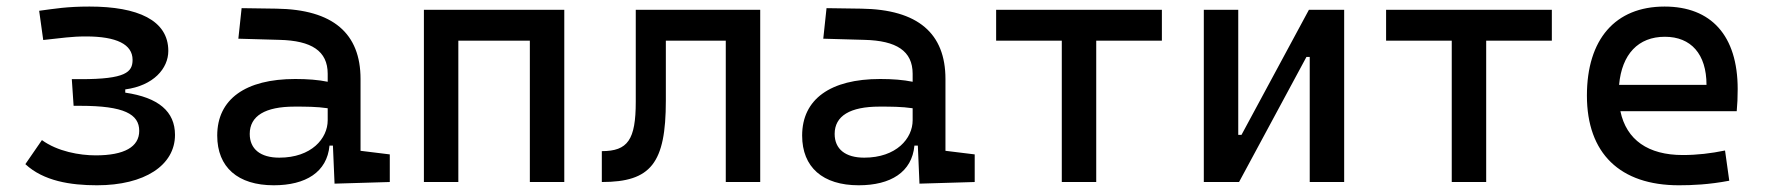

<svg xmlns="http://www.w3.org/2000/svg" viewBox="-20 -547 5313 577"><path d="M271.5 9.8C414.6 9.8 505.9 -50.3 505.9 -141.6C505.9 -211.9 456.5 -253.9 356.4 -268.6V-278.3C441.4 -289.6 485.8 -341.3 485.8 -394C485.8 -486.3 394 -527.3 249 -527.3C180.7 -527.3 146 -521 97.7 -514.6L109.9 -426.8C166 -432.6 193.4 -437.5 238.3 -437.5C330.6 -437.5 378.4 -413.6 378.4 -367.2C378.4 -330.1 357.4 -309.1 223.1 -309.1H195.8L201.2 -229H221.7C352.5 -229 398.4 -204.1 398.4 -153.8C398.4 -105.5 353.5 -80.1 267.6 -80.1C219.2 -80.1 152.8 -91.8 106 -126L56.2 -53.7C110.8 -2.9 191.9 9.8 271.5 9.8Z M985.4 4.9 1151.4 0V-83L1063.5 -93.8V-309.6C1063.5 -446.3 981.4 -518.6 810.5 -521L706.1 -522.5L696.3 -430.7L820.3 -427.2C916 -424.8 964.8 -394 964.8 -325.2V-301.3C936.5 -307.1 904.3 -309.6 867.2 -309.6C717.8 -309.6 632.8 -249 632.8 -139.6C632.8 -44.4 694.8 9.8 802.7 9.8C898.9 9.8 962.9 -29.8 970.2 -109.4H980.5ZM964.8 -221.7V-185.5C964.8 -130.9 916 -73.2 819.3 -73.2C762.7 -73.2 730.5 -99.1 730.5 -144.5C730.5 -198.7 776.9 -226.6 865.2 -226.6C898.9 -226.6 931.6 -226.6 964.8 -221.7Z M1572.3 0H1675.8V-517.6H1253.9V0H1357.4V-424.8H1572.3Z M1788.6 0C1936 0 1981 -56.2 1981 -244.6V-424.8H2161.1V0H2264.6V-517.6H1890.6V-241.2C1890.6 -127 1866.7 -92.8 1788.6 -92.8Z M2743.2 4.9 2909.2 0V-83L2821.3 -93.8V-309.6C2821.3 -446.3 2739.3 -518.6 2568.4 -521L2463.9 -522.5L2454.1 -430.7L2578.1 -427.2C2673.8 -424.8 2722.7 -394 2722.7 -325.2V-301.3C2694.3 -307.1 2662.1 -309.6 2625 -309.6C2475.6 -309.6 2390.6 -249 2390.6 -139.6C2390.6 -44.4 2452.6 9.8 2560.5 9.8C2656.7 9.8 2720.7 -29.8 2728 -109.4H2738.3ZM2722.7 -221.7V-185.5C2722.7 -130.9 2673.8 -73.2 2577.1 -73.2C2520.5 -73.2 2488.3 -99.1 2488.3 -144.5C2488.3 -198.7 2534.7 -226.6 2623 -226.6C2656.7 -226.6 2689.5 -226.6 2722.7 -221.7Z M3170.9 0H3274.4V-424.8H3471.7V-517.6H2973.6V-424.8H3170.9Z M3597.7 0H3703.6L3906.2 -376H3916V0H4019.5V-517.6H3913.6L3710.9 -141.6H3701.2V-517.6H3597.7Z M4342.8 0H4446.3V-424.8H4643.6V-517.6H4145.5V-424.8H4342.8Z M5025.4 9.8C5064.5 9.8 5115.2 7.8 5176.8 -3.9L5164.1 -94.7C5121.1 -85.9 5080.1 -81.1 5037.1 -81.1C4933.1 -81.1 4867.7 -126.5 4849.6 -212.9H5199.2C5201.2 -233.4 5202.1 -254.9 5202.1 -279.3C5202.1 -440.4 5122.1 -527.3 4982.4 -527.3C4834 -527.3 4749 -428.7 4749 -259.8C4749 -85.9 4848.6 9.8 5025.4 9.8ZM4845.7 -292C4854 -384.3 4903.3 -436.5 4983.4 -436.5C5061.5 -436.5 5108.4 -384.8 5108.4 -292Z"/></svg>

Font: Cascadia Mono NF
Style: Regular
Weight: 400
Monospace: yes
Designer: Aaron Bell
Foundry: Saja Typeworks
Version: Version 2404.023